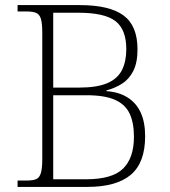

<svg xmlns="http://www.w3.org/2000/svg" viewBox="-20 -734 669 754"><path d="M49 0V-25H84Q109 -25 122 -30.5Q135 -36 140.5 -54.5Q146 -73 146 -109V-606Q146 -643 140.5 -660.5Q135 -678 121.5 -683.5Q108 -689 84 -689H49V-714H293Q410 -714 465 -673.5Q520 -633 520 -540Q520 -488 503.5 -455.5Q487 -423 459.5 -405.5Q432 -388 398 -379V-376Q446 -373 480.5 -351.5Q515 -330 532.5 -292Q550 -254 550 -199Q550 -95 493.5 -47.5Q437 0 323 0ZM318 -30Q421 -30 463.5 -72Q506 -114 506 -197Q506 -252 489 -288Q472 -324 431.5 -342Q391 -360 320 -360H189V-30ZM290 -390Q361 -390 401.5 -407.5Q442 -425 459 -459Q476 -493 476 -541Q476 -618 433.5 -651Q391 -684 288 -684H189V-390Z"/></svg>

Font: Noto Serif Bengali ExtraLight
Style: Regular
Weight: 250
Version: Version 2.003